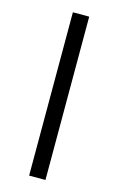

<svg xmlns="http://www.w3.org/2000/svg" viewBox="-110 -748 491 795"><g transform="rotate(15 135.0 -350.0)"><path d="M170 -700V0H100V-700Z"/></g></svg>

Font: Goli Light
Style: Regular
Weight: 300
Designer: jaikishan Patel
Foundry: MagicType
Version: Version 1.000